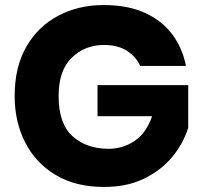

<svg xmlns="http://www.w3.org/2000/svg" viewBox="-20 -734 802 760"><path d="M392 6Q279 6 200 -41.5Q121 -89 79.5 -170.5Q38 -252 38 -354Q38 -469 84.5 -549.5Q131 -630 211 -672Q291 -714 390 -714Q487 -714 555 -682.5Q623 -651 663 -596.5Q703 -542 716 -473H535Q519 -509 483 -532.5Q447 -556 391 -556Q316 -556 264 -505.5Q212 -455 212 -354Q212 -244 267.5 -194.5Q323 -145 410 -145Q466 -145 512.5 -176Q559 -207 582 -274H366V-397H725V-228Q705 -165 661.5 -112.5Q618 -60 550.5 -27Q483 6 392 6Z"/></svg>

Font: Ulagadi Sans
Style: Bold
Weight: 700
Designer: Ninad Kale (Devanagari), Jonny Pinhorn (Latin)
Foundry: Indian Type Foundry
Version: Version 3.01;March 29, 2020;FontCreator 12.0.0.2522 64-bit; 